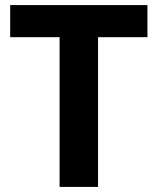

<svg xmlns="http://www.w3.org/2000/svg" viewBox="-20 -785 619 754"><path d="M365 -51V-639H559V-765H20V-639H214V-51Z"/></svg>

Font: Noto Sans Tamil UI
Style: Bold
Weight: 700
Designer: Jelle Bosma - Monotype Design Team
Foundry: Monotype Imaging Inc.
Version: Version 2.004